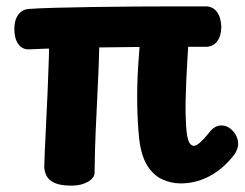

<svg xmlns="http://www.w3.org/2000/svg" viewBox="-20 -568 768 603"><path d="M135 -476Q135 -499 147.5 -510Q160 -521 179.5 -525Q199 -529 219 -529Q248 -529 270 -519.5Q292 -510 292 -476Q292 -412 290 -361.5Q288 -311 285.5 -262Q283 -213 280.5 -156.5Q278 -100 277 -26Q277 -9 256 3Q235 15 205 15Q170 15 151.5 6.5Q133 -2 126 -16Q119 -30 119 -45Q119 -54 120.5 -88.5Q122 -123 124.5 -173.5Q127 -224 129.5 -280Q132 -336 133.5 -388Q135 -440 135 -476ZM424 -482Q428 -514 449 -525.5Q470 -537 495 -537Q516 -537 534.5 -532Q553 -527 564.5 -515Q576 -503 575 -482Q568 -381 565 -314Q562 -247 563 -206Q564 -165 567.5 -144Q571 -123 577 -116.5Q583 -110 589 -110Q597 -110 609.5 -121.5Q622 -133 631.5 -145Q641 -157 642 -158Q657 -174 675 -174Q696 -174 712 -156Q728 -138 728 -115Q728 -108 725 -100Q722 -92 717 -84Q683 -39 639.5 -15.5Q596 8 547 8Q517 8 489 -5Q461 -18 442 -49Q423 -80 417 -133Q412 -182 411 -241Q410 -300 414 -362Q418 -424 424 -482ZM72 -413Q50 -412 37.5 -429.5Q25 -447 25 -477Q25 -505 37.5 -522Q50 -539 72 -540Q98 -542 150.5 -543.5Q203 -545 269.5 -546Q336 -547 404.5 -547.5Q473 -548 531.5 -548Q590 -548 626 -548Q648 -548 661 -531Q674 -514 675 -484Q675 -455 662 -438Q649 -421 626 -421Q590 -421 535 -421Q480 -421 416.5 -420.5Q353 -420 289 -419Q225 -418 168.5 -416.5Q112 -415 72 -413Z"/></svg>

Font: Playpen Sans
Style: Bold
Weight: 700
Designer: Laura Meseguer, Veronika Burian, José Scaglione
Foundry: TypeTogether
Version: Version 1.001